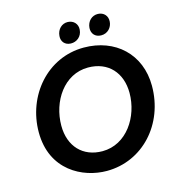

<svg xmlns="http://www.w3.org/2000/svg" viewBox="-127 -990 1031 1112"><g transform="rotate(-15 389.0 -434.0)"><path d="M377 12C592 12 756 -167 756 -397C756 -588 619 -713 431 -713C212 -713 53 -525 53 -306C53 -78 233 12 377 12ZM382 -105C265 -105 189 -185 189 -309C189 -455 281 -595 425 -595C546 -595 620 -512 620 -391C620 -248 527 -105 382 -105ZM366 -755C401 -754 433 -778 436 -819C439 -853 415 -879 380 -880C345 -881 316 -854 313 -814C310 -781 331 -756 366 -755ZM547 -755C588 -754 614 -786 616 -819C619 -853 596 -879 561 -880C525 -881 496 -854 493 -814C491 -780 512 -756 547 -755Z"/></g></svg>

Font: Fixel Display 20240404 SemiBold
Style: Italic
Weight: 600
Italic angle: -10°
Designer: AlfaBravo + MacPaw
Foundry: Kyrylo Tkachov, Marchela Mozhyna, Serhii Makarenko, Maria Weinstein, Zakhar Kryvoshyya
Version: Version 1.211;Glyphs 3.2 (3225)